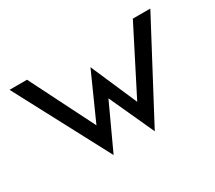

<svg xmlns="http://www.w3.org/2000/svg" viewBox="-95 -631 926 828"><g transform="rotate(-30 368.0 -217.0)"><path d="M16 -451 264 17 367 -206 469 17 717 -451H630L467 -131L367 -361L264 -131L103 -451Z"/></g></svg>

Font: Charger Pro
Style: BdNar
Weight: 700
Designer: Jasper
Foundry: Cannot Into Space Fonts
Version: Version 1.09